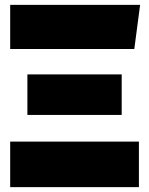

<svg xmlns="http://www.w3.org/2000/svg" viewBox="-20 -772 615 792"><path d="M558 -752H22V-570H534ZM482 -465H93V-298H482ZM553 -188H22V0H553Z"/></svg>

Font: Glow Sans SC Normal Heavy
Style: Regular
Weight: 900
Designer: Ryoko NISHIZUKA (kana, bopomofo & ideographs); Paul D. Hunt (Latin, Greek & Cyrillic); Sandoll Communications, Soo-young
Version: Version 0.93